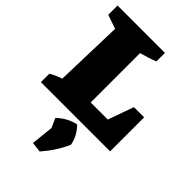

<svg xmlns="http://www.w3.org/2000/svg" viewBox="-280 -762 1169 1169"><g transform="rotate(45 304.5 -178.0)"><path d="M516 -293H604V0H8V-73Q45 -94 85 -107L98 -549L8 -580V-660H416V-587Q393 -577 366 -568.5Q339 -560 310 -552V-127H457ZM236 296 251 151 224 92Q278 40 346 26Q395 75 407 140Q368 228 301 304Z"/></g></svg>

Font: Piazzolla Black
Style: Regular
Weight: 900
Designer: Juan Pablo del Peral
Foundry: Huerta Tipografica
Version: Version 1.330